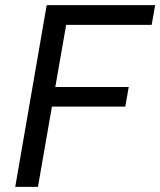

<svg xmlns="http://www.w3.org/2000/svg" viewBox="-20 -731 627 751"><path d="M470.2 -314H183.1L128.4 0H39.6L162.6 -710.9H586.9L573.2 -633.8H238.8L196.3 -390.6H483.4Z"/></svg>

Font: Roboto Mono
Style: Italic
Weight: 400
Designer: Google
Version: Version 2.000985; 2015; ttfautohint (v1.3)